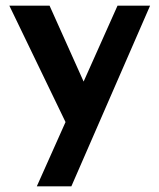

<svg xmlns="http://www.w3.org/2000/svg" viewBox="-20 -451 563 678"><path d="M110 207 395 -431H510L232 207ZM222 2 13 -431H155L321 -61Z"/></svg>

Font: Reem Kufi Fun SemiBold
Style: Regular
Weight: 600
Designer: Khaled Hosny
Version: Version 1.005